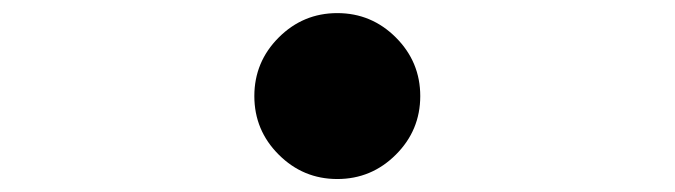

<svg xmlns="http://www.w3.org/2000/svg" viewBox="-20 -528 1040 296"><path d="M409.7 -289.6Q372.1 -327.1 372.1 -379.9Q372.1 -432.6 409.7 -470.2Q447.3 -507.8 500 -507.8Q552.7 -507.8 590.3 -470.2Q627.9 -432.6 627.9 -379.9Q627.9 -327.1 590.3 -289.6Q552.7 -252 500 -252Q447.3 -252 409.7 -289.6Z"/></svg>

Font: Gen Jyuu Gothic Bold
Style: Bold
Weight: 700
Designer: [Source Han Sans]
Ryoko NISHIZUKA  (kana & ideographs); Paul D. Hunt (Latin, Greek & Cyrillic); Wenlong ZHANG  (bopomofo
Version: Version 1.002.20150607